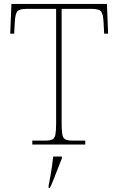

<svg xmlns="http://www.w3.org/2000/svg" viewBox="-20 -734 603 975"><path d="M144 0V-20H209Q234 -20 246 -26Q258 -32 261.5 -51Q265 -70 265 -108V-689H116Q77 -689 67 -675Q57 -661 55 -620L52 -563H32L38 -714H523L529 -563H509L506 -620Q504 -661 494 -675Q484 -689 445 -689H293V-108Q293 -70 296.5 -51Q300 -32 312 -26Q324 -20 349 -20H413V0ZM227 208Q232 183 236.5 157.5Q241 132 244.5 107.5Q248 83 250 61H294V71Q285 92 274.5 119.5Q264 147 253.5 174Q243 201 233 221H227Z"/></svg>

Font: Noto Serif Kannada Thin
Style: Regular
Weight: 250
Version: Version 2.003